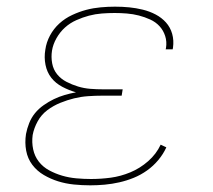

<svg xmlns="http://www.w3.org/2000/svg" viewBox="-20 -548 640 576"><path d="M251 8Q226 8 201.5 5.5Q177 3 154.5 -4Q132 -11 111.5 -23Q91 -35 77 -53.5Q63 -72 58.5 -96Q54 -120 58 -146Q61 -162 67.5 -178.5Q74 -195 85 -208.5Q96 -222 111 -232.5Q126 -243 141.5 -250.5Q157 -258 174 -263Q191 -268 208 -271Q187 -277 167 -287.5Q147 -298 134 -314.5Q121 -331 116.5 -353.5Q112 -376 116 -399Q119 -421 130 -441.5Q141 -462 158 -477.5Q175 -493 196.5 -503Q218 -513 239 -518.5Q260 -524 282 -526Q304 -528 325 -528Q347 -528 367.5 -526Q388 -524 408.5 -519Q429 -514 447 -504.5Q465 -495 478 -480.5Q491 -466 496.5 -446.5Q502 -427 499 -405L498 -400H477L478 -404Q481 -423 475.5 -440Q470 -457 458.5 -469.5Q447 -482 430.5 -489.5Q414 -497 396.5 -501.5Q379 -506 360.5 -507.5Q342 -509 324 -509Q305 -509 285.5 -507.5Q266 -506 247 -501Q228 -496 209 -487.5Q190 -479 175 -465.5Q160 -452 149.5 -433.5Q139 -415 136 -396Q133 -377 136.5 -358Q140 -339 151.5 -325Q163 -311 179.5 -302.5Q196 -294 214 -288.5Q232 -283 251 -281.5Q270 -280 290 -280H348L345 -261H287Q266 -261 244.5 -259.5Q223 -258 202.5 -253Q182 -248 161 -239.5Q140 -231 122 -217.5Q104 -204 93 -184Q82 -164 78 -143Q75 -121 79.5 -100Q84 -79 96.5 -63Q109 -47 127.5 -37Q146 -27 166.5 -21Q187 -15 209 -13Q231 -11 253 -11Q283 -11 312.5 -15Q342 -19 371 -31Q400 -43 424.5 -64.5Q449 -86 462 -114L479 -106Q470 -86 455 -68Q440 -50 421 -36.5Q402 -23 381 -14.5Q360 -6 338 -1Q316 4 294 6Q272 8 251 8Z"/></svg>

Font: Iosevka HT Thin Extended
Style: Italic
Weight: 100
Width: 7
Italic angle: -9°
Monospace: yes
Designer: Belleve Invis
Foundry: Belleve Invis
Version: Version 32.3.0; ttfautohint (v1.8.4)